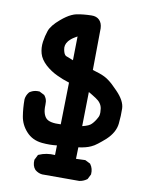

<svg xmlns="http://www.w3.org/2000/svg" viewBox="-84 -664 669 871"><g transform="rotate(10 250.0 -228.5)"><path d="M170.9 146.5Q166 146 161.6 144.8Q157.2 143.6 153.3 141.8Q149.4 140.1 145.5 137.7Q141.6 135.3 138.2 132.3L137.7 131.8L137.2 131.3Q129.9 123 127 112.3Q124 101.6 125 88.9V86.9L126 85.4L135.7 65.9L137.2 63L140.6 61.5Q173.8 46.9 213.4 49.8L214.4 5.4Q181.2 9.3 145.5 5.9Q100.6 1.5 72.8 -29.3Q45.4 -59.1 39.1 -98.1Q33.2 -134.8 33.2 -174.8V-175.3V-175.8Q35.6 -194.3 47.4 -208.5L47.9 -209.5L48.8 -210Q55.2 -214.4 62.3 -217.3Q69.3 -220.2 76.9 -221.2Q84.5 -222.2 92.8 -221.7H94.7L96.2 -220.7L115.7 -210.9L117.7 -210L118.7 -208.5Q123.5 -202.6 126.5 -196Q129.4 -189.5 130.4 -181.9Q131.3 -174.3 130.9 -166.5Q129.9 -144.5 134.3 -129.4Q138.7 -114.3 147.5 -105.5Q164.1 -88.9 214.8 -91.8L218.8 -284.7Q203.1 -289.6 189.2 -294.9Q175.3 -300.3 162.1 -306.6Q131.3 -320.8 106.4 -343.3Q81.1 -366.7 73.7 -392.6Q66.4 -418.5 70.3 -446.8Q74.2 -474.1 82.5 -498Q91.3 -524.4 129.4 -556.6Q142.1 -567.4 153.6 -575.2Q165 -583 176.3 -588.1Q187.5 -593.3 198.2 -595.7Q227.5 -601.6 266.6 -602.5Q290 -603 303.2 -589.6Q316.4 -576.2 317.4 -552.2V-551.8L315.4 -359.9Q332.5 -355 346.2 -350.3Q359.9 -345.7 371.6 -339.8Q380.4 -335.4 390.6 -328.1Q400.9 -320.8 411.9 -310.5Q422.9 -300.3 435.5 -287.1Q455.6 -266.6 465.8 -247.6Q476.1 -228.5 476.6 -210.4Q477.5 -178.2 473.6 -140.6Q469.2 -99.6 430.7 -63.5Q421.4 -55.2 412.8 -48.1Q404.3 -41 396.7 -35.2Q389.2 -29.3 382.1 -24.9Q375 -20.5 368.2 -17.6Q346.2 -7.3 311.5 -2.9L310.1 50.3L350.1 48.8H352.5L355 49.8L374.5 59.6L376.5 60.5L377.9 62.5Q384.8 71.8 387.7 83Q390.6 94.2 389.6 106.4V108.4L388.7 109.9L378.9 129.4L377.9 131.3L376 132.8Q360.4 144 341.8 146.5H341.3H340.8H171.9H171.4ZM353.5 -119.1Q359.9 -125.5 365.5 -133.3Q371.1 -141.1 376 -150.4Q379.4 -155.8 380.9 -162.1Q382.3 -168.5 382.3 -176.5Q382.3 -184.6 380.9 -193.8Q377 -219.7 350.1 -236.8Q330.6 -249.5 314.9 -258.3L312 -100.6Q328.1 -104.5 338.4 -109.1Q348.6 -113.8 353 -118.7V-119.1ZM218.8 -387.7 220.7 -497.6Q215.3 -494.6 210.4 -491.7Q205.6 -488.8 201.4 -486.1Q197.3 -483.4 193.6 -480.2Q189.9 -477.1 187 -474.1Q184.1 -471.2 181.6 -468.3Q173.8 -458.5 171.4 -448.5Q168.9 -438.5 171.4 -427.2Q175.8 -405.3 185.1 -400.9Q195.8 -396 218.8 -387.7Z"/></g></svg>

Font: NaikaiFont
Style: Bold
Weight: 700
Version: Version 1.89